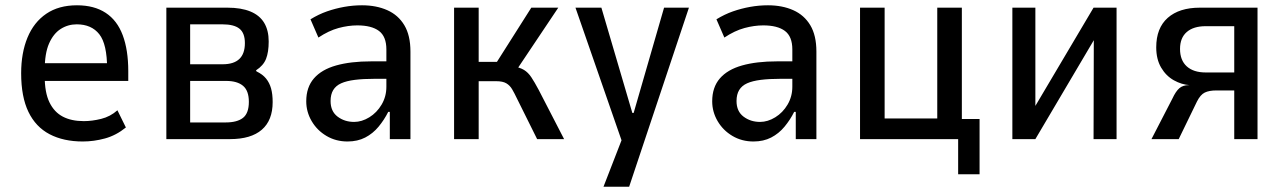

<svg xmlns="http://www.w3.org/2000/svg" viewBox="-20 -526 4858 726"><path d="M293 9Q220 9 167.5 -18.5Q115 -46 87.5 -103Q60 -160 60 -249Q60 -326 84 -384Q108 -442 155 -474Q202 -506 271 -506Q336 -506 379.5 -477.5Q423 -449 444 -393Q465 -337 465 -257V-220H132V-287H401L385 -266Q385 -359 355.5 -396.5Q326 -434 270 -434Q237 -434 209.5 -416.5Q182 -399 165.5 -361.5Q149 -324 149 -261V-238Q149 -176 167 -139Q185 -102 217.5 -85Q250 -68 297 -68Q328 -68 362.5 -76.5Q397 -85 424 -109L456 -44Q419 -14 377 -2.5Q335 9 293 9Z M609 0V-497H840Q892 -497 927 -482.5Q962 -468 979 -439.5Q996 -411 996 -369Q996 -329 986 -303.5Q976 -278 948 -260L950 -256Q973 -245 986 -229Q999 -213 1005 -191.5Q1011 -170 1011 -140Q1011 -71 970 -35.5Q929 0 850 0ZM699 -63H833Q877 -63 899 -80.5Q921 -98 921 -141Q921 -183 899 -201.5Q877 -220 835 -220H699ZM699 -283H822Q864 -283 885 -303Q906 -323 906 -363Q906 -401 885.5 -417.5Q865 -434 821 -434H699Z M1294 9Q1250 9 1214.5 -12Q1179 -33 1158.5 -68Q1138 -103 1138 -143Q1138 -196 1167 -229.5Q1196 -263 1251 -278.5Q1306 -294 1383 -294H1454V-228H1396Q1353 -228 1321.5 -224Q1290 -220 1270 -211Q1250 -202 1240 -185.5Q1230 -169 1230 -144Q1230 -105 1256.5 -85Q1283 -65 1319 -65Q1348 -65 1376.5 -82.5Q1405 -100 1423 -130.5Q1441 -161 1441 -198V-339Q1441 -388 1413 -409Q1385 -430 1331 -430Q1297 -430 1260 -420Q1223 -410 1184 -384L1154 -453Q1185 -472 1216.5 -483Q1248 -494 1281.5 -500Q1315 -506 1349 -506Q1403 -506 1444.5 -487.5Q1486 -469 1509 -430.5Q1532 -392 1532 -331V0H1454V-103H1448Q1433 -73 1411.5 -47Q1390 -21 1361 -6Q1332 9 1294 9Z M1697 0V-497H1790V-292H1859L1989 -497H2091L1929 -255L1918 -276Q1946 -271 1961.5 -261.5Q1977 -252 1989 -234Q2001 -216 2017 -186L2113 0H2011L1935 -153Q1925 -174 1916.5 -188.5Q1908 -203 1894.5 -211Q1881 -219 1856 -219H1790V0Z M2262 180 2347 -39V53L2156 -497H2254L2371 -99H2376L2491 -497H2585L2359 180Z M2829 9Q2785 9 2749.5 -12Q2714 -33 2693.5 -68Q2673 -103 2673 -143Q2673 -196 2702 -229.5Q2731 -263 2786 -278.5Q2841 -294 2918 -294H2989V-228H2931Q2888 -228 2856.5 -224Q2825 -220 2805 -211Q2785 -202 2775 -185.5Q2765 -169 2765 -144Q2765 -105 2791.5 -85Q2818 -65 2854 -65Q2883 -65 2911.5 -82.5Q2940 -100 2958 -130.5Q2976 -161 2976 -198V-339Q2976 -388 2948 -409Q2920 -430 2866 -430Q2832 -430 2795 -420Q2758 -410 2719 -384L2689 -453Q2720 -472 2751.5 -483Q2783 -494 2816.5 -500Q2850 -506 2884 -506Q2938 -506 2979.5 -487.5Q3021 -469 3044 -430.5Q3067 -392 3067 -331V0H2989V-103H2983Q2968 -73 2946.5 -47Q2925 -21 2896 -6Q2867 9 2829 9Z M3603 133V0H3232V-497H3325V-78H3524V-497H3617V-76H3684V133Z M3808 0V-497H3895V-107H3884L4115 -497H4202V0H4115L4116 -391H4126L3895 0Z M4334 0 4413 -153Q4426 -181 4439.5 -192.5Q4453 -204 4474 -204H4481H4479Q4448 -206 4418.5 -222.5Q4389 -239 4370.5 -270.5Q4352 -302 4352 -347Q4352 -420 4395.5 -458.5Q4439 -497 4517 -497H4735V0H4647V-184H4579Q4552 -184 4535.5 -176Q4519 -168 4506 -142L4437 0ZM4539 -252H4647V-427H4539Q4493 -427 4467.5 -405Q4442 -383 4442 -341Q4442 -298 4467.5 -275Q4493 -252 4539 -252Z"/></svg>

Font: Nunito Sans 7pt Condensed Medium
Style: Regular
Weight: 500
Width: 3
Designer: Vernon Adams
Foundry: Vernon Adams
Version: Version 3.101;gftools[0.9.27]